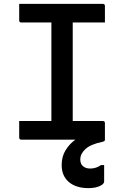

<svg xmlns="http://www.w3.org/2000/svg" viewBox="-20 -720 640 990"><path d="M79 -700H510Q521 -700 521 -689V-604H355V-96H510Q521 -96 521 -85V0Q521 4 519 6.5Q517 9 509 11Q447 24 420.5 48.5Q394 73 394 102Q394 125 408 137Q422 149 445 149Q476 149 501 131H517V216Q517 229 494 239.5Q471 250 436 250Q372 250 335 218.5Q298 187 298 131Q298 87 318.5 54Q339 21 369 0H90Q79 0 79 -11V-96H245V-604H90Q79 -604 79 -615Z"/></svg>

Font: Recursive Mn Lnr St Med
Style: Regular
Weight: 500
Monospace: yes
Version: Version 1.079;hotconv 1.0.112;makeotfexe 2.5.65598; ttfautoh